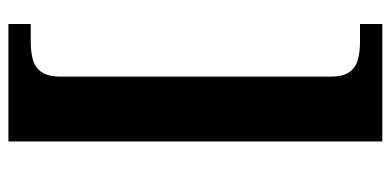

<svg xmlns="http://www.w3.org/2000/svg" viewBox="-256 -544 928 456"><g transform="rotate(90 208.0 -316.0)"><path d="M37 128V75H80Q103 75 121.5 70Q140 65 151 49.5Q162 34 162 3V-635Q162 -667 151 -682Q140 -697 121.5 -702Q103 -707 80 -707H37V-760H316V128Z"/></g></svg>

Font: Noto Rashi Hebrew
Style: Bold
Weight: 700
Version: Version 1.006